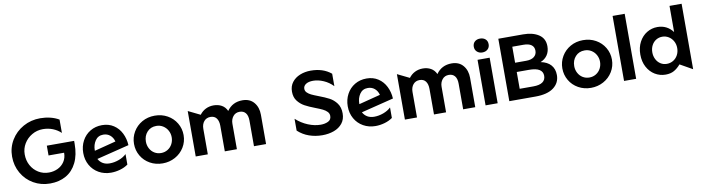

<svg xmlns="http://www.w3.org/2000/svg" viewBox="-30 -1425 7760 2126"><g transform="rotate(-10 3850.0 -362.0)"><path d="M416 -107Q352 -107 299.5 -139Q247 -171 216.5 -226.5Q186 -282 186 -351Q186 -416 219 -471Q252 -526 308.5 -559Q365 -592 432 -592Q491 -592 542.5 -571.5Q594 -551 633 -514V-664Q589 -690 535 -703Q481 -716 424 -716Q319 -716 232 -667.5Q145 -619 94.5 -535.5Q44 -452 44 -351Q44 -249 92 -165Q140 -81 223.5 -33Q307 15 409 15Q511 15 588 -28.5Q665 -72 708 -159Q751 -246 751 -371V-404H444V-294H619Q619 -236 591 -193.5Q563 -151 516.5 -129Q470 -107 416 -107Z M1097 -90Q1052 -90 1020 -109Q988 -128 970 -162L1335 -253Q1331 -326 1300.5 -387.5Q1270 -449 1214.5 -485.5Q1159 -522 1084 -522Q1010 -522 951.5 -487Q893 -452 860 -390.5Q827 -329 827 -254Q827 -177 861.5 -116Q896 -55 957 -20.5Q1018 14 1094 14Q1144 14 1195.5 -0.5Q1247 -15 1286 -43V-161Q1252 -128 1200 -109Q1148 -90 1097 -90ZM1080 -416Q1125 -416 1156.5 -389.5Q1188 -363 1200 -318L959 -256L958 -261Q958 -323 989.5 -369.5Q1021 -416 1080 -416Z M1956 -257Q1956 -330 1919.5 -391.5Q1883 -453 1819.5 -488.5Q1756 -524 1677 -524Q1598 -524 1534.5 -488Q1471 -452 1434.5 -390Q1398 -328 1398 -255Q1398 -182 1434 -120.5Q1470 -59 1533.5 -23.5Q1597 12 1675 12Q1751 12 1815.5 -23Q1880 -58 1918 -120Q1956 -182 1956 -257ZM1822 -256Q1822 -215 1803.5 -180Q1785 -145 1751.5 -124.5Q1718 -104 1677 -104Q1636 -104 1603 -124Q1570 -144 1551 -179.5Q1532 -215 1532 -257Q1532 -322 1571.5 -365.5Q1611 -409 1675 -409Q1717 -409 1750.5 -388Q1784 -367 1803 -332Q1822 -297 1822 -256Z M2838 0V-330Q2838 -414 2792 -468.5Q2746 -523 2663 -523Q2551 -523 2489 -434Q2469 -479 2429.5 -501Q2390 -523 2339 -523Q2291 -523 2250.5 -503Q2210 -483 2182 -445L2047 -511V0H2183V-287Q2183 -338 2210 -370.5Q2237 -403 2283 -403Q2328 -403 2351 -372Q2374 -341 2374 -287V0H2510V-287Q2510 -335 2537 -369Q2564 -403 2611 -403Q2654 -403 2678 -374Q2702 -345 2702 -287V0Z M3472 -106Q3403 -106 3330 -136Q3257 -166 3197 -221V-88Q3252 -37 3322 -12.5Q3392 12 3470 12Q3541 12 3600.5 -9.5Q3660 -31 3696 -76Q3732 -121 3732 -188Q3732 -257 3698.5 -302Q3665 -347 3618.5 -371.5Q3572 -396 3500 -423Q3450 -442 3423.5 -455Q3397 -468 3379 -486Q3361 -504 3361 -529Q3361 -561 3390.5 -580.5Q3420 -600 3472 -600Q3528 -600 3588 -574Q3648 -548 3694 -500V-640Q3604 -715 3465 -715Q3399 -715 3343.5 -692.5Q3288 -670 3254.5 -626.5Q3221 -583 3221 -521Q3221 -458 3253 -416.5Q3285 -375 3329.5 -350.5Q3374 -326 3445 -299Q3495 -280 3524.5 -265.5Q3554 -251 3573 -231Q3592 -211 3592 -184Q3592 -141 3556 -123.5Q3520 -106 3472 -106Z M4071 -90Q4026 -90 3994 -109Q3962 -128 3944 -162L4309 -253Q4305 -326 4274.5 -387.5Q4244 -449 4188.5 -485.5Q4133 -522 4058 -522Q3984 -522 3925.5 -487Q3867 -452 3834 -390.5Q3801 -329 3801 -254Q3801 -177 3835.5 -116Q3870 -55 3931 -20.5Q3992 14 4068 14Q4118 14 4169.5 -0.5Q4221 -15 4260 -43V-161Q4226 -128 4174 -109Q4122 -90 4071 -90ZM4054 -416Q4099 -416 4130.5 -389.5Q4162 -363 4174 -318L3933 -256L3932 -261Q3932 -323 3963.5 -369.5Q3995 -416 4054 -416Z M5190 0V-330Q5190 -414 5144 -468.5Q5098 -523 5015 -523Q4903 -523 4841 -434Q4821 -479 4781.5 -501Q4742 -523 4691 -523Q4643 -523 4602.5 -503Q4562 -483 4534 -445L4399 -511V0H4535V-287Q4535 -338 4562 -370.5Q4589 -403 4635 -403Q4680 -403 4703 -372Q4726 -341 4726 -287V0H4862V-287Q4862 -335 4889 -369Q4916 -403 4963 -403Q5006 -403 5030 -374Q5054 -345 5054 -287V0Z M5442 -512H5306V0H5442ZM5290 -661Q5290 -626 5314 -604.5Q5338 -583 5373 -583Q5410 -583 5433.5 -604.5Q5457 -626 5457 -661Q5457 -698 5433.5 -718.5Q5410 -739 5373 -739Q5336 -739 5313 -718Q5290 -697 5290 -661Z M5573 0H5867Q6002 0 6072 -53Q6142 -106 6142 -194Q6142 -263 6103 -307Q6064 -351 5989 -366Q6039 -386 6066.5 -427Q6094 -468 6094 -526Q6094 -613 6027 -657.5Q5960 -702 5852 -702H5573ZM5710 -588H5836Q5893 -588 5924 -566Q5955 -544 5955 -500Q5955 -458 5924 -433Q5893 -408 5834 -408H5710ZM5710 -304H5846Q5927 -304 5964.5 -280Q6002 -256 6002 -210Q6002 -164 5967.5 -139.5Q5933 -115 5863 -115H5710Z M6772 -257Q6772 -330 6735.5 -391.5Q6699 -453 6635.5 -488.5Q6572 -524 6493 -524Q6414 -524 6350.5 -488Q6287 -452 6250.5 -390Q6214 -328 6214 -255Q6214 -182 6250 -120.5Q6286 -59 6349.5 -23.5Q6413 12 6491 12Q6567 12 6631.5 -23Q6696 -58 6734 -120Q6772 -182 6772 -257ZM6638 -256Q6638 -215 6619.5 -180Q6601 -145 6567.5 -124.5Q6534 -104 6493 -104Q6452 -104 6419 -124Q6386 -144 6367 -179.5Q6348 -215 6348 -257Q6348 -322 6387.5 -365.5Q6427 -409 6491 -409Q6533 -409 6566.5 -388Q6600 -367 6619 -332Q6638 -297 6638 -256Z M6999 -731H6863V0H6999Z M7639 -731H7503V-437Q7437 -524 7329 -524Q7265 -524 7210.5 -491Q7156 -458 7123.5 -397Q7091 -336 7091 -256Q7091 -176 7123.5 -115.5Q7156 -55 7210.5 -22Q7265 11 7330 11Q7386 11 7425 -11Q7464 -33 7499 -74L7639 5ZM7226 -256Q7226 -301 7244.5 -336Q7263 -371 7294.5 -390Q7326 -409 7364 -409Q7402 -409 7434.5 -389.5Q7467 -370 7486.5 -335Q7506 -300 7506 -257Q7506 -213 7487 -178Q7468 -143 7435.5 -123.5Q7403 -104 7364 -104Q7323 -104 7291.5 -125Q7260 -146 7243 -181Q7226 -216 7226 -256Z"/></g></svg>

Font: Geom SemiBold
Style: Bold
Weight: 600
Version: Version 1.102